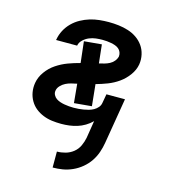

<svg xmlns="http://www.w3.org/2000/svg" viewBox="-111 -617 823 930"><g transform="rotate(15 300.0 -152.5)"><path d="M239 223V143Q260 143 281.5 137Q303 131 320.5 117Q338 103 347.5 82.5Q357 62 361 41L375 -46Q360 -31 341.5 -20Q323 -9 303.5 -3Q284 3 264 5.5Q244 8 224 8Q200 8 177 5Q154 2 133 -6.5Q112 -15 95 -28.5Q78 -42 66.5 -61.5Q55 -81 51 -104Q47 -127 51 -151Q56 -181 75.5 -208Q95 -235 122 -253Q149 -271 178.5 -282Q208 -293 239 -301L227 -407L315 -415L325 -322Q338 -325 351 -328.5Q364 -332 376.5 -338.5Q389 -345 398 -356Q407 -367 410 -380Q411 -391 407 -401Q403 -411 395 -417.5Q387 -424 377 -427.5Q367 -431 356.5 -433Q346 -435 335 -436Q324 -437 313 -437Q296 -437 279.5 -435Q263 -433 247 -426.5Q231 -420 217.5 -407.5Q204 -395 201 -379V-378H95L96 -381Q100 -405 111.5 -427Q123 -449 141 -467Q159 -485 181 -497Q203 -509 226 -516Q249 -523 273 -525.5Q297 -528 320 -528Q345 -528 370 -525Q395 -522 418.5 -514.5Q442 -507 461.5 -493.5Q481 -480 494.5 -461Q508 -442 513.5 -417.5Q519 -393 515 -368Q510 -339 491 -313Q472 -287 446.5 -269Q421 -251 392.5 -240Q364 -229 335 -221L346 -113L258 -105L249 -200Q234 -197 220 -193.5Q206 -190 193 -183.5Q180 -177 169 -165.5Q158 -154 156 -140Q154 -129 159.5 -118.5Q165 -108 174 -102Q183 -96 193.5 -92.5Q204 -89 215.5 -87Q227 -85 238.5 -84Q250 -83 262 -83Q274 -83 286.5 -84Q299 -85 311 -87Q323 -89 336 -92.5Q349 -96 360.5 -102.5Q372 -109 380.5 -119Q389 -129 391 -142L399 -187H492L454 41Q450 66 441.5 90.5Q433 115 418.5 136.5Q404 158 383 175.5Q362 193 337.5 204Q313 215 288.5 219Q264 223 239 223Z"/></g></svg>

Font: Iosevka Semibold Extended
Style: Italic
Weight: 600
Width: 7
Italic angle: -9°
Monospace: yes
Designer: Belleve Invis
Foundry: Belleve Invis
Version: Version 32.5.0; ttfautohint (v1.8.4)